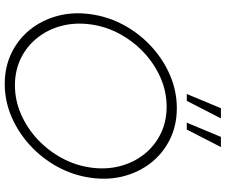

<svg xmlns="http://www.w3.org/2000/svg" viewBox="-91 -848 952 810"><g transform="rotate(90 385.0 -443.0)"><path d="M334 13Q263 13 204.2 -15.2Q145.5 -43.5 105.2 -93.5Q65 -143.5 47.2 -209.2Q29.5 -275 40 -350Q50.5 -425 86.5 -490.8Q122.5 -556.5 177.2 -606.5Q232 -656.5 298.5 -684.8Q365 -713 436 -713Q507.5 -713 566 -684.8Q624.5 -656.5 664.8 -606.5Q705 -556.5 722.8 -490.8Q740.5 -425 730 -350Q719.5 -275 683.5 -209.2Q647.5 -143.5 592.8 -93.5Q538 -43.5 471.8 -15.2Q405.5 13 334 13ZM340 -30Q403 -30 461.5 -55.5Q520 -81 567.5 -125.2Q615 -169.5 646.5 -227.2Q678 -285 687 -350Q696 -415.5 680.8 -473.5Q665.5 -531.5 630.2 -575.8Q595 -620 544 -645Q493 -670 430 -670Q367 -670 308.5 -644.5Q250 -619 202.5 -574.8Q155 -530.5 123.5 -472.8Q92 -415 83 -350Q74 -284 89.2 -226.2Q104.5 -168.5 139.8 -124.2Q175 -80 226.2 -55Q277.5 -30 340 -30ZM497.5 -755 557.5 -899H600.5L526.5 -755ZM376.5 -755 436.5 -899H479.5L405.5 -755Z"/></g></svg>

Font: Urbanist ExtraLight
Style: Italic
Weight: 250
Version: Version 1.303